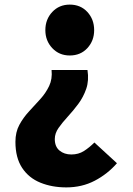

<svg xmlns="http://www.w3.org/2000/svg" viewBox="-20 -603 576 834"><path d="M268 211Q206 211 155.5 190.5Q105 170 76 126Q47 82 47 13Q47 -29 64 -60.5Q81 -92 106 -119Q131 -146 155 -172.5Q179 -199 193.5 -229.5Q208 -260 204 -299H360Q367 -253 354.5 -217Q342 -181 320 -151.5Q298 -122 274.5 -96.5Q251 -71 234.5 -47.5Q218 -24 218 1Q218 34 238.5 51Q259 68 290 68Q321 68 344.5 53Q368 38 390 16L488 106Q447 153 391.5 182Q336 211 268 211ZM283 -362Q237 -362 207 -394Q177 -426 177 -472Q177 -519 207 -551Q237 -583 283 -583Q330 -583 359.5 -551Q389 -519 389 -472Q389 -426 359.5 -394Q330 -362 283 -362Z"/></svg>

Font: Source Han Sans TC Heavy
Style: Regular
Weight: 900
Designer: Ryoko NISHIZUKA Ë•øÂ°öÊ∂ºÂ≠ê (kana, bopomofo & ideographs); Paul D. Hunt (Latin, Greek & Cyrillic); Sandoll Communicatio
Foundry: Adobe
Version: Version 2.004;hotconv 1.0.118;makeotfexe 2.5.65603